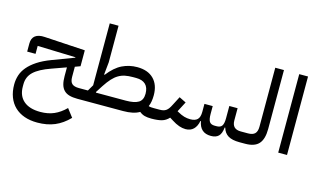

<svg xmlns="http://www.w3.org/2000/svg" viewBox="-114 -1092 2900 1749"><g transform="rotate(15 1336.0 -218.0)"><path d="M325 304Q257 304 203 285Q149 266 111 229.5Q73 193 53 140.5Q33 88 33 22Q33 -23 46.5 -65Q60 -107 92 -145Q124 -183 175.5 -217Q227 -251 304 -280L508 -357V-361L149 -372V-297H70V-373Q70 -424 101 -447.5Q132 -471 191 -467L574 -444V-294L525 -276V-181Q525 -135 545.5 -116.5Q566 -98 611 -98H645V-22L623 0Q578 0 546.5 -9Q515 -18 495 -38.5Q475 -59 466 -91Q457 -123 457 -169V-252L323 -204Q214 -166 164 -119Q114 -72 114 -1V21Q114 108 169 155.5Q224 203 327 203Q399 203 455.5 178.5Q512 154 563 103L622 180Q560 244 488.5 274Q417 304 325 304Z M1320 0Q1282 0 1256 -7Q1230 -14 1207 -33Q1152 0 1054 0H623V-76L645 -98H696L730 -156V-740H813V-395L801 -278L806 -275Q869 -356 935 -388Q1001 -420 1076 -420Q1177 -420 1232 -364.5Q1287 -309 1287 -211Q1287 -146 1268 -104Q1279 -100 1291.5 -99Q1304 -98 1320 -98H1342V-22ZM1054 -98Q1133 -98 1172 -121.5Q1211 -145 1211 -205Q1211 -263 1180.5 -292.5Q1150 -322 1091 -322H1061Q1020 -322 987.5 -315.5Q955 -309 926 -292Q897 -275 870 -245.5Q843 -216 813 -170L770 -103L773 -98Z M1320 -76 1342 -98H1371Q1391 -98 1406 -101.5Q1421 -105 1433 -113.5Q1445 -122 1455 -136Q1465 -150 1476 -172L1519 -255L1584 -223L1534 -127L1543 -122Q1578 -102 1606 -94Q1634 -86 1663 -86Q1709 -86 1731 -107.5Q1753 -129 1753 -180V-255H1831V-180Q1831 -129 1845 -108Q1859 -87 1894 -87H1914Q1948 -87 1962.5 -108Q1977 -129 1977 -180V-295H2055V-180Q2055 -98 2137 -98H2173V-22L2151 0Q2082 0 2044 -23Q2006 -46 1992 -95H1987Q1981 -36 1956 -12Q1931 12 1884 12Q1781 12 1763 -95H1758Q1748 -43 1719.5 -15.5Q1691 12 1645 12Q1616 12 1584 1Q1552 -10 1513 -35L1484 -53Q1455 -21 1417 -10.5Q1379 0 1320 0Z M2151 -76 2173 -98H2205Q2250 -98 2270.5 -118.5Q2291 -139 2291 -184V-740H2373V-184Q2373 -89 2333.5 -44.5Q2294 0 2205 0H2151Z M2517 -740H2600V0H2517Z"/></g></svg>

Font: IBM Plex Sans Arabic Text
Style: Regular
Weight: 450
Designer: Mike Abbink, Paul van der Laan, Pieter van Rosmalen, Wael Morcos, Khajak Apelian
Foundry: Bold Monday
Version: Version 1.2